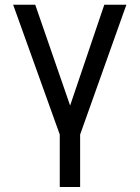

<svg xmlns="http://www.w3.org/2000/svg" viewBox="-20 -565 574 790"><path d="M125 -545.5 268.5 -130.7 409.1 -545.5H500L309.7 -11.4V204.5H225.9V-11.4L34.1 -545.5Z"/></svg>

Font: Interop
Style: Regular
Weight: 400
Designer: Rasmus Andersson, Google, Jang Haemin
Foundry: jhaemin
Version: Version 1.008